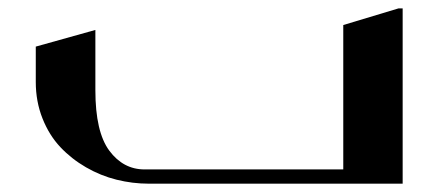

<svg xmlns="http://www.w3.org/2000/svg" viewBox="-20 -441 1075 461"><path d="M209 -369.1V-224.1Q209 -124.5 242.4 -79.3Q275.9 -34.2 327.1 -34.2H804.2V-380.9L937 -420.9H946.8V0H336.9Q298.3 0 260 -9.5Q221.7 -19 186.5 -39.3Q151.4 -59.6 124.8 -87.9Q98.1 -116.2 82 -156.7Q65.9 -197.3 65.9 -244.1V-329.1Z"/></svg>

Font: Laureen pro
Style: Bold
Weight: 700
Designer: Ahmed zaza
Foundry: zazatype
Version: Version 1.000